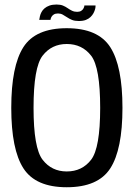

<svg xmlns="http://www.w3.org/2000/svg" viewBox="-20 -802 582 827"><path d="M267.5 4.5Q402.5 4.5 455 -76.8Q507.5 -158 507.5 -337.5Q507.5 -517 455 -598.8Q402.5 -680.5 267.5 -680.5Q133 -680.5 80.8 -599Q28.5 -517.5 28.5 -337.5Q28.5 -158 81 -76.8Q133.5 4.5 267.5 4.5ZM267.5 -63.5Q202.5 -63.5 163.5 -114Q124.5 -164.5 124.5 -337.5Q124.5 -512 163.5 -562.2Q202.5 -612.5 267.5 -612.5Q333.5 -612.5 372.5 -562.2Q411.5 -512 411.5 -337.5Q411.5 -164.5 372.5 -114Q333.5 -63.5 267.5 -63.5ZM319 -711.5Q337.5 -711.5 349.8 -716.2Q362 -721 370 -728.8Q378 -736.5 382.8 -745.5Q387.5 -754.5 389.8 -763.2Q392 -772 391.5 -778.5H343.5Q343.5 -773.5 340.2 -766.8Q337 -760 330 -755.5Q323 -751 312.5 -751Q300 -751 290.2 -755.8Q280.5 -760.5 271.2 -767Q262 -773.5 251 -778Q240 -782.5 223.5 -782.5Q206 -782.5 193.2 -778Q180.5 -773.5 172 -766.2Q163.5 -759 158.8 -750Q154 -741 152 -732.2Q150 -723.5 149 -716.5H197.5Q198 -722 201.2 -728.5Q204.5 -735 211.5 -739.5Q218.5 -744 230 -744Q241 -744 250.2 -739Q259.5 -734 269 -727.5Q278.5 -721 290.2 -716.2Q302 -711.5 319 -711.5Z"/></svg>

Font: Anybody SemiCondensed
Style: Regular
Weight: 400
Width: 4
Version: Version 1.113;gftools[0.9.25]